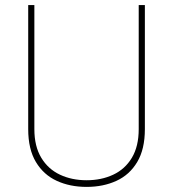

<svg xmlns="http://www.w3.org/2000/svg" viewBox="-20 -731 687 761"><path d="M554.2 -710.9V-219.2Q554.2 -139.6 523.9 -88.9Q493.7 -38.1 441.4 -14.2Q389.2 9.8 323.2 9.8Q257.3 9.8 205.1 -14.2Q152.8 -38.1 122.3 -88.9Q91.8 -139.6 91.8 -219.2V-710.9H116.2V-219.2Q116.2 -150.9 143.6 -105.7Q170.9 -60.5 217.8 -38.6Q264.6 -16.6 323.2 -16.6Q381.8 -16.6 428.7 -38.6Q475.6 -60.5 502.7 -105.7Q529.8 -150.9 529.8 -219.2V-710.9Z"/></svg>

Font: Robert Sans Thin
Style: Regular
Weight: 100
Designer: Christian Robertson (extended by Adam Twardoch)
Foundry: Google
Version: Version 12.135;April 2, 2019;FontCreator 11.5.0.2425 64-bit;